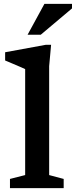

<svg xmlns="http://www.w3.org/2000/svg" viewBox="-20 -972 392 992"><path d="M234 -67.5 309 -47.5V0H31.5V-47.5L110 -67.5V-615Q103 -618.5 86 -625.8Q69 -633 47.5 -642.2Q26 -651.5 6.5 -659.5V-702L216.5 -740.5H244L234 -630ZM122.5 -792.5 209.5 -952H352V-928.5L190.5 -792.5Z"/></svg>

Font: Newsreader 7pt Medium
Style: Regular
Weight: 500
Designer: Hugues Gentile
Foundry: Production Type
Version: Version 1.003